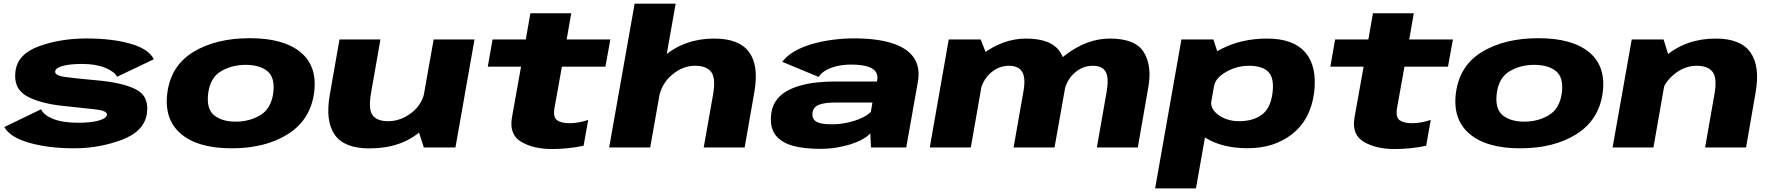

<svg xmlns="http://www.w3.org/2000/svg" viewBox="-20 -805 9680 1048"><path d="M384.5 4.5Q521.5 4.5 645.2 -42Q769 -88.5 782 -187Q795 -281 719.8 -318.2Q644.5 -355.5 498.5 -367.5Q405 -376 341.5 -384Q278 -392 281 -415Q282.5 -433.5 321.2 -444.8Q360 -456 428.5 -456Q502.5 -456 553.8 -435Q605 -414 619 -386L819.5 -481.5Q792.5 -537.5 692.8 -566.2Q593 -595 452 -595Q309.5 -595 192.8 -552.5Q76 -510 64.5 -416Q52 -321 127 -279.8Q202 -238.5 333.5 -226Q432.5 -216 499.8 -208.2Q567 -200.5 563.5 -178Q561 -158.5 518.8 -146.8Q476.5 -135 407 -135Q321.5 -135 269.5 -156.2Q217.5 -177.5 204 -208.5L3.5 -111.5Q35 -55 140.8 -25.2Q246.5 4.5 384.5 4.5Z M1244.5 4.5Q1428.5 4.5 1551.2 -72.8Q1674 -150 1694.5 -298.5Q1713.5 -443 1620.8 -519.8Q1528 -596.5 1344 -596.5Q1159 -596.5 1036 -521.8Q913 -447 893.5 -298.5Q874.5 -154 967.2 -74.8Q1060 4.5 1244.5 4.5ZM1266.5 -141Q1191.5 -141 1148.5 -176Q1105.5 -211 1116.5 -297Q1128 -382 1187 -416.5Q1246 -451 1321 -451Q1397 -451 1439.5 -416.8Q1482 -382.5 1471.5 -297Q1459.5 -211.5 1400.5 -176.2Q1341.5 -141 1266.5 -141Z M2293.5 0H2466L2570 -589.5H2347L2260.5 -102ZM2056.5 -589.5H1833L1780 -287Q1755 -144 1807 -69.5Q1859 5 1996 5Q2170.5 5 2277.8 -90.5Q2385 -186 2398 -259L2299 -312Q2286.5 -236 2226.8 -189.8Q2167 -143.5 2098.5 -143.5Q2036.5 -143.5 2013 -177.2Q1989.5 -211 2006 -302Z M2992.5 8.5Q3081.5 8.5 3165.5 -9.5L3190.5 -150.5Q3137.5 -132.5 3089.5 -132.5Q3044 -132.5 3021 -148.5Q2998 -164.5 3006.5 -215.5L3047 -441H3284.5L3311.5 -589.5H3073L3098 -732.5H2875L2850 -589.5H2668.5L2642.5 -441H2824L2774.5 -164.5Q2758 -70 2825.2 -30.8Q2892.5 8.5 2992.5 8.5Z M3305 0H3529L3668 -785H3444ZM3821 0H4044.5L4097.5 -302.5Q4123 -446.5 4068.8 -520.5Q4014.5 -594.5 3878.5 -594.5Q3719 -594.5 3605.8 -499.5Q3492.5 -404.5 3479 -330.5L3576.5 -272Q3590 -347.5 3648.2 -396.8Q3706.5 -446 3774 -446Q3836 -446 3862 -412.2Q3888 -378.5 3872 -288Z M4456 7.5Q4503 7.5 4546 0.5Q4589 -6.5 4625.2 -18.2Q4661.5 -30 4688.5 -45.2Q4715.5 -60.5 4730.5 -77.5L4734 0H4926.5L4989.5 -355Q5004.5 -437.5 4967.8 -490.5Q4931 -543.5 4848.2 -569.5Q4765.5 -595.5 4642 -595.5Q4582 -595.5 4522.5 -587.5Q4463 -579.5 4409.5 -563.8Q4356 -548 4314.8 -523.8Q4273.5 -499.5 4250 -467.5L4448.5 -385Q4463.5 -408.5 4491.8 -423.5Q4520 -438.5 4554.5 -445.5Q4589 -452.5 4625 -452.5Q4674 -452.5 4707.2 -444.2Q4740.5 -436 4756.2 -418.2Q4772 -400.5 4769 -372.5L4766.5 -360H4532Q4488.5 -360 4441 -355.2Q4393.5 -350.5 4349.2 -338.2Q4305 -326 4269.2 -304.8Q4233.5 -283.5 4212 -249.5Q4190.5 -215.5 4188 -168Q4184 -105.5 4213.8 -66.8Q4243.5 -28 4304.8 -10.2Q4366 7.5 4456 7.5ZM4520 -126.5Q4484 -126.5 4459.8 -132Q4435.5 -137.5 4424.2 -150.5Q4413 -163.5 4414.5 -185.5Q4415.5 -203.5 4425.2 -215.5Q4435 -227.5 4451.8 -233.8Q4468.5 -240 4491.5 -242.8Q4514.5 -245.5 4543.5 -245.5H4742L4733.5 -194.5Q4715 -175.5 4681 -160Q4647 -144.5 4605 -135.5Q4563 -126.5 4520 -126.5Z M5055 0H5279L5367 -502.5L5333 -589.5H5158.5ZM5512.5 0H5736L5794 -327Q5814.5 -447 5766.8 -520.8Q5719 -594.5 5580.5 -594.5Q5454 -594.5 5337.2 -506Q5220.5 -417.5 5205 -328L5327.5 -294Q5340.5 -365 5385.5 -405.5Q5430.5 -446 5487.5 -446Q5539.5 -446 5559.5 -412.5Q5579.5 -379 5566 -304.5ZM5967 0H6190.5L6247.5 -327Q6269 -446.5 6223 -520.5Q6177 -594.5 6038.5 -594.5Q5912 -594.5 5794.5 -504Q5677 -413.5 5662.5 -328L5786 -294Q5798.5 -365 5843.5 -405.5Q5888.5 -446 5945 -446Q5997.5 -446 6015.5 -412.5Q6033.5 -379 6020.5 -304.5Z M6285 223.5H6508L6634.5 -493.5L6603 -589.5H6428.5ZM6791 4Q6934.5 4 7033.5 -73.5Q7132.5 -151 7152.5 -296.5Q7171 -441 7105.5 -517.8Q7040 -594.5 6896 -594.5Q6757.5 -594.5 6647.2 -538.2Q6537 -482 6528.5 -432.5L6607.5 -336.5Q6614 -379 6672.5 -412.5Q6731 -446 6797.5 -446Q6871 -446 6903.8 -411.8Q6936.5 -377.5 6925.5 -295Q6914 -211.5 6865.8 -177.5Q6817.5 -143.5 6744.5 -143.5Q6677.5 -143.5 6631 -177.2Q6584.5 -211 6592 -254.5L6480 -157Q6470.5 -108 6561.2 -52Q6652 4 6791 4Z M7591.5 8.5Q7680.5 8.5 7764.5 -9.5L7789.5 -150.5Q7736.5 -132.5 7688.5 -132.5Q7643 -132.5 7620 -148.5Q7597 -164.5 7605.5 -215.5L7646 -441H7883.5L7910.5 -589.5H7672L7697 -732.5H7474L7449 -589.5H7267.5L7241.5 -441H7423L7373.5 -164.5Q7357 -70 7424.2 -30.8Q7491.5 8.5 7591.5 8.5Z M8278 4.5Q8462 4.5 8584.8 -72.8Q8707.5 -150 8728 -298.5Q8747 -443 8654.2 -519.8Q8561.5 -596.5 8377.5 -596.5Q8192.5 -596.5 8069.5 -521.8Q7946.5 -447 7927 -298.5Q7908 -154 8000.8 -74.8Q8093.5 4.5 8278 4.5ZM8300 -141Q8225 -141 8182 -176Q8139 -211 8150 -297Q8161.5 -382 8220.5 -416.5Q8279.5 -451 8354.5 -451Q8430.5 -451 8473 -416.8Q8515.5 -382.5 8505 -297Q8493 -211.5 8434 -176.2Q8375 -141 8300 -141Z M8782 0H9005L9091 -490.5L9060.5 -589.5H8886.5ZM9287 0H9510.5L9562.5 -299.5Q9588 -443.5 9534.5 -519Q9481 -594.5 9345 -594.5Q9185 -594.5 9071.8 -499.5Q8958.5 -404.5 8945 -330.5L9042.5 -272Q9056 -347.5 9114.5 -396.8Q9173 -446 9240.5 -446Q9302.5 -446 9328.2 -412.2Q9354 -378.5 9337.5 -288Z"/></svg>

Font: Anybody Expanded ExtraBold
Style: Italic
Weight: 800
Width: 7
Italic angle: -10°
Version: Version 1.113;gftools[0.9.25]